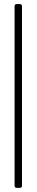

<svg xmlns="http://www.w3.org/2000/svg" viewBox="-20 -727 180 946"><path d="M51.8 187.5V-695.8Q51.8 -707 63 -707H77.1Q88.4 -707 88.4 -695.8V187.5Q88.4 198.7 77.1 198.7H63Q51.8 198.7 51.8 187.5Z"/></svg>

Font: UnifrakturMaguntia16
Style: Book
Weight: 400
Designer: j. 'mach' wust, Gerrit Ansmann, Georg Duffner, based on a font by Peter Wiegel, original typeface by Carl Albert Fahrenw
Version: Version 2017-03-19